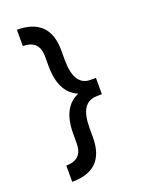

<svg xmlns="http://www.w3.org/2000/svg" viewBox="-132 -747 607 811"><g transform="rotate(-20 171.0 -342.0)"><path d="M48.8 -683.6Q195.3 -683.6 195.3 -537.1V-494.6Q195.3 -378.4 268.6 -378.4H293V-305.2L268.6 -304.7Q231.9 -303.7 213.6 -275.6Q195.3 -247.6 195.3 -189V-146.5Q195.3 0 48.8 0V-73.2Q122.1 -73.2 122.1 -146.5V-189Q122.1 -309.1 200.2 -341.3Q122.1 -374 122.1 -494.6V-537.1Q122.1 -610.4 48.8 -610.4Z"/></g></svg>

Font: Sanitrixie
Style: Regular
Weight: 400
Designer: Jayvee D. Enaguas (Grand Chaos)
Version: Version 1.1 - 6/9/2013